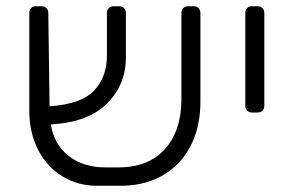

<svg xmlns="http://www.w3.org/2000/svg" viewBox="-20 -591 944 616"><path d="M601 -571Q611 -571 617 -565Q623 -559 623 -549V-265Q623 -182 590 -120Q557 -58 497 -25.5Q437 7 357 5H290Q231 5 181.5 -24.5Q132 -54 103 -109Q74 -164 74 -237V-549Q74 -559 80 -565Q86 -571 96 -571H113Q123 -571 129 -565Q135 -559 135 -549L139 -250Q241 -257 282 -300.5Q323 -344 323 -413V-549Q323 -559 329 -565Q335 -571 345 -571H362Q372 -571 378 -565Q384 -559 384 -549V-408Q384 -319 323 -258.5Q262 -198 143 -192Q154 -126 201 -90Q248 -54 318 -54H353Q454 -52 508 -111.5Q562 -171 562 -272V-549Q562 -559 568 -565Q574 -571 584 -571Z M789 -230Q779 -230 773 -236Q767 -242 767 -252V-549Q767 -559 773 -565Q779 -571 789 -571H806Q816 -571 822 -565Q828 -559 828 -549V-252Q828 -242 822 -236Q816 -230 806 -230Z"/></svg>

Font: Rubik AZ
Style: Regular
Weight: 300
Designer: Hubert and Fischer
Foundry: Hubert & Fischer
Version: Version 2.000